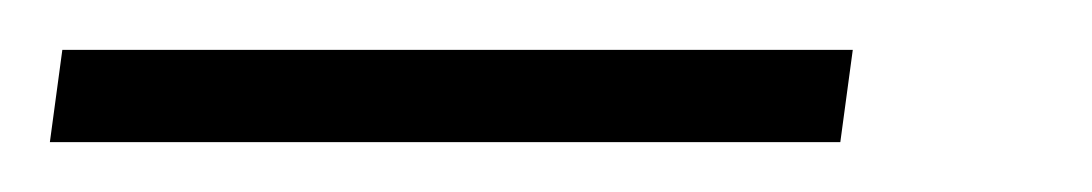

<svg xmlns="http://www.w3.org/2000/svg" viewBox="-32 3 438 77"><path d="M310 23 305 60H-12L-7 23Z"/></svg>

Font: Pathway Extreme Condensed Medium
Style: Italic
Weight: 500
Width: 3
Italic angle: -8°
Version: Version 1.001;gftools[0.9.26]